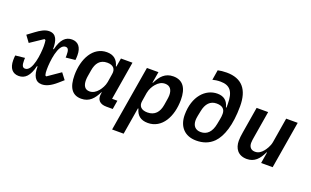

<svg xmlns="http://www.w3.org/2000/svg" viewBox="-99 -1262 3197 1972"><g transform="rotate(20 1499.5 -276.0)"><path d="M106 12C174 12 222 -33 249 -147H256C256 -47 286 12 358 12C402 12 451 -8 516 -65L566 -109L514 -177L375 -81L363 -87C357 -108 356 -123 356 -151C356 -235 377 -435 458 -435C488 -435 497 -411 497 -356C497 -353 497 -343 496 -331L599 -342C601 -358 602 -373 602 -394C602 -482 562 -528 495 -528C427 -528 379 -483 352 -369H345C345 -462 325 -528 246 -528C200 -528 156 -502 106 -465L36 -413L88 -342L227 -435L240 -429C243 -411 245 -388 245 -365C245 -281 224 -81 143 -81C113 -81 104 -105 104 -160C104 -163 104 -173 105 -185L2 -174C0 -158 -1 -143 -1 -122C-1 -34 39 12 106 12Z M789 12C877 12 924 -43 963 -122H967L964 -103C954 -38 989 0 1061 0H1131L1147 -96H1089L1159 -516H1033L1017 -422H1012C994 -490 952 -528 877 -528C726 -528 643 -372 643 -193C643 -61 688 12 789 12ZM844 -88C792 -88 771 -127 771 -184C771 -202 773 -217 775 -229L786 -295C799 -376 837 -428 917 -428C985 -428 1012 -390 1003 -337L988 -243C981 -201 957 -162 938 -139C911 -106 879 -88 844 -88Z M1197 200H1323L1372 -94H1378C1395 -26 1438 12 1517 12C1672 12 1757 -143 1757 -328C1757 -452 1710 -528 1603 -528C1514 -528 1466 -473 1427 -394H1422L1443 -516H1317ZM1477 -88C1410 -88 1377 -122 1387 -179L1402 -273C1410 -318 1433 -355 1452 -377C1480 -410 1511 -428 1549 -428C1606 -428 1629 -388 1629 -331C1629 -315 1626 -295 1624 -283L1614 -221C1601 -140 1558 -88 1477 -88Z M2046 12C2118 12 2182 -8 2235 -61C2303 -130 2351 -267 2351 -473C2351 -656 2271 -752 2104 -752C2067 -752 2033 -748 2008 -742L1990 -632C2012 -638 2042 -643 2076 -643C2179 -643 2224 -589 2224 -452V-413H2218C2202 -480 2161 -516 2089 -516C1959 -516 1846 -399 1846 -197C1846 -71 1918 12 2046 12ZM2060 -86C2003 -86 1970 -121 1970 -183C1970 -196 1972 -212 1976 -233L1987 -287C2003 -372 2047 -418 2115 -418C2177 -418 2209 -391 2209 -339C2209 -320 2207 -298 2202 -275L2192 -223C2175 -133 2130 -86 2060 -86Z M2753 0H2879L2965 -516H2839L2794 -244C2786 -196 2757 -155 2743 -137C2718 -106 2691 -87 2653 -87C2604 -87 2586 -122 2586 -159C2586 -180 2590 -203 2593 -221L2642 -516H2516L2469 -233C2462 -192 2459 -163 2459 -137C2459 -53 2503 12 2599 12C2682 12 2730 -40 2768 -122H2773Z"/></g></svg>

Font: IBM Plex Mono SmBld
Style: Italic
Weight: 600
Italic angle: -9.5°
Monospace: yes
Designer: Mike Abbink, Paul van der Laan, Pieter van Rosmalen
Foundry: Bold Monday
Version: Version 2.004